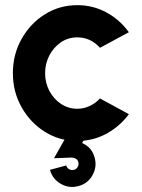

<svg xmlns="http://www.w3.org/2000/svg" viewBox="-20 -534 550 745"><path d="M368 -152 480 -91Q445.5 -44 393.5 -15.5Q341.5 13 280 13Q211 13 154.2 -22.5Q97.5 -58 63.8 -117.8Q30 -177.5 30 -250Q30 -323 63.8 -383Q97.5 -443 154.2 -478.5Q211 -514 280 -514Q341.5 -514 393.5 -485.5Q445.5 -457 480 -409L368 -348.5Q331.5 -389 280 -389Q244.5 -389 216.2 -369.8Q188 -350.5 171.5 -318.8Q155 -287 155 -250Q155 -213 171.5 -181.5Q188 -150 216.5 -131Q245 -112 280 -112Q305 -112 328 -122.8Q351 -133.5 368 -152ZM284 188Q248 198 215.8 179.2Q183.5 160.5 174 125L237 108Q239.5 117.5 248.2 122.5Q257 127.5 267 125Q276.5 122.5 281.5 113.8Q286.5 105 284 95Q281.5 85.5 273 81.2Q264.5 77 254.5 77.5L189.5 80L260 -44.5L317.5 -11.5L298.5 21Q336.5 37 347.5 78.5Q357 114 338.5 146.5Q320 179 284 188Z"/></svg>

Font: Urbanist
Style: Bold
Weight: 700
Designer: Corey Hu
Foundry: Corey Hu
Version: Version 1.330; ttfautohint (v1.8.4.7-5d5b)